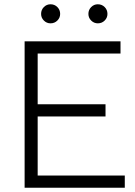

<svg xmlns="http://www.w3.org/2000/svg" viewBox="-20 -877 633 897"><path d="M563 0H95V-684H543V-627H156V-390H473V-333H156V-57H563ZM172 -812Q172 -831 185 -844Q198 -857 216 -857Q235 -857 248 -844Q261 -831 261 -812Q261 -794 248 -781Q235 -768 216 -768Q198 -768 185 -781Q172 -794 172 -812ZM393 -812Q393 -831 406 -844Q419 -857 437 -857Q456 -857 469 -844Q482 -831 482 -812Q482 -794 469 -781Q456 -768 437 -768Q419 -768 406 -781Q393 -794 393 -812Z"/></svg>

Font: Snippet
Style: Regular
Weight: 400
Designer: Gesine Todt
Foundry: Gesine Todt
Version: Version 1.000